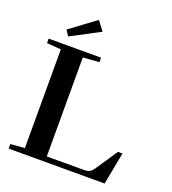

<svg xmlns="http://www.w3.org/2000/svg" viewBox="-153 -974 974 1088"><g transform="rotate(20 334.5 -430.0)"><path d="M124 -712.4 101.6 -746.1 255.9 -860.4 297.9 -804.2ZM24.4 0V-27.3L109.9 -34.2V-629.4L24.4 -636.2V-663.1H340.3V-636.2L242.7 -628.9V-32.2H465.3Q488.8 -32.2 501 -39.1Q513.2 -45.9 525.9 -64.9L612.8 -194.3H640.1L603 0Z"/></g></svg>

Font: Elstob SemiBold
Style: Regular
Weight: 600
Designer: Peter S. Baker
Version: Version 1.015